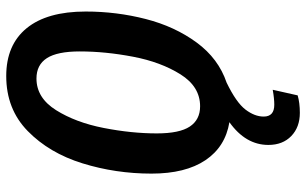

<svg xmlns="http://www.w3.org/2000/svg" viewBox="-203 -542 982 616"><g transform="rotate(-90 288.0 -234.0)"><path d="M222 121Q222 155 260 155Q280 155 308 150L290 230Q266 237 234 237Q188 237 159.5 209.5Q131 182 131 136Q131 63 204 11Q125 -2 82 -66Q39 -130 39 -239Q39 -354 72 -460.5Q105 -567 175.5 -636Q246 -705 352 -705Q452 -705 505.5 -639.5Q559 -574 559 -450Q559 -351 535 -257.5Q511 -164 459.5 -94Q408 -24 331 2Q267 33 244.5 62.5Q222 92 222 121ZM255 -83Q318 -83 357.5 -146Q397 -209 414 -298Q431 -387 431 -469Q431 -541 409.5 -574.5Q388 -608 344 -608Q282 -608 242.5 -545Q203 -482 185.5 -392.5Q168 -303 168 -222Q168 -149 190 -116Q212 -83 255 -83Z"/></g></svg>

Font: Fira Sans Extra Condensed Medium
Style: Italic
Weight: 500
Width: 3
Italic angle: -8°
Designer: Carrois Corporate & Edenspiekermann AG
Foundry: Carrois Corporate GbR & Edenspiekermann AG
Version: Version 4.203